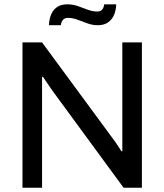

<svg xmlns="http://www.w3.org/2000/svg" viewBox="-20 -886 776 906"><path d="M86.1 0V-686H178.4L510.9 -234.1Q516.4 -227.7 524.3 -216Q532.2 -204.4 540.1 -192.5Q547.9 -180.7 552.6 -172.4H557.2Q557.2 -188.2 557.2 -203.5Q557.2 -218.8 557.2 -234.1V-686H649.6V0H563.3L226.1 -459.9Q218.6 -470.5 205.1 -490.6Q191.6 -510.6 183 -523.1H178.5Q178.5 -507.3 178.5 -491.8Q178.5 -476.2 178.5 -459.9V0ZM210.9 -767Q211.9 -794.4 220.9 -816.8Q229.9 -839.2 248.9 -852.4Q267.8 -865.6 297.1 -865.6Q323.1 -865.6 347 -857.4Q370.9 -849.1 393.8 -840.3Q416.7 -831.6 438.8 -831.6Q454.2 -831.6 462 -840.7Q469.8 -849.8 471.8 -865.6H528.3Q527.9 -838.8 518.4 -816.4Q508.9 -794.1 490 -780.5Q471.1 -767 441.2 -767Q416.7 -767 392.5 -775.8Q368.4 -784.6 345.7 -793.1Q323.1 -801.6 301 -801.6Q285.2 -801.6 277.2 -792.5Q269.1 -783.4 267.1 -767Z"/></svg>

Font: Archivo SemiBold
Style: Regular
Weight: 600
Designer: Hector Gatti
Foundry: Omnibus-Type
Version: Version 2.001